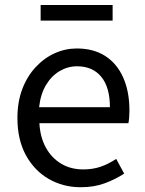

<svg xmlns="http://www.w3.org/2000/svg" viewBox="-20 -756 594 789"><path d="M311.7 13.4Q239.5 13.4 180.4 -20.6Q121.3 -54.6 86.4 -118.2Q51.6 -181.9 51.6 -271Q51.6 -337.5 71.6 -390.1Q91.7 -442.7 126.5 -480.1Q161.4 -517.6 205 -537.2Q248.6 -556.8 295.4 -556.8Q364.6 -556.8 412.8 -525.7Q461 -494.5 486.4 -437.1Q511.9 -379.7 511.9 -301.7Q511.9 -287.4 510.9 -274.1Q510 -260.7 507.6 -249.7H141.9Q145 -192.4 168.3 -149.8Q191.7 -107.2 231.1 -83.5Q270.4 -59.8 322.3 -59.8Q361.8 -59.8 394.5 -71.2Q427.1 -82.7 457.5 -103.1L490.3 -42.5Q454.8 -19.4 411 -3Q367.2 13.4 311.7 13.4ZM140.7 -315.5H431.7Q431.7 -397.1 396.2 -440.3Q360.8 -483.6 296.5 -483.6Q258.5 -483.6 225.1 -463.9Q191.7 -444.3 169.2 -406.9Q146.7 -369.6 140.7 -315.5ZM147 -671.3V-735.5H442.8V-671.3Z"/></svg>

Font: Noto Sans TC Thin
Style: Regular
Weight: 100
Designer: Ryoko NISHIZUKA 西塚涼子 (kana, bopomofo & ideographs); Paul D. Hunt (Latin, Greek & Cyrillic); Sandoll Communications 산돌커뮤니
Foundry: Adobe
Version: Version 2.004-H2;hotconv 1.0.118;makeotfexe 2.5.65603